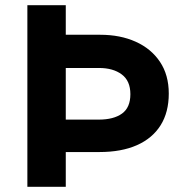

<svg xmlns="http://www.w3.org/2000/svg" viewBox="-20 -720 700 740"><path d="M85.5 0V-700H233.5V-586H366.5Q443.5 -586 503 -559.2Q562.5 -532.5 596.5 -481.8Q630.5 -431 630.5 -359.5Q630.5 -287.5 599 -237.2Q567.5 -187 507.8 -160.5Q448 -134 363 -134H233.5V0ZM233.5 -259H360.5Q418 -259 450.2 -282.2Q482.5 -305.5 482.5 -357Q482.5 -408.5 449.2 -433.2Q416 -458 361.5 -458H233.5Z"/></svg>

Font: Geologica Roman SemiBold
Style: Regular
Weight: 600
Designer: Sindre Bremnes, Frode Helland
Foundry: Monokrom Skriftforlag AS
Version: Version 1.010;gftools[0.9.28]